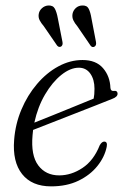

<svg xmlns="http://www.w3.org/2000/svg" viewBox="-20 -670 457 699"><path d="M368.5 -135.5Q361 -98.5 334.5 -65.5Q308 -32.5 265.5 -12Q223 8.5 166 8.5Q96 8.5 60.5 -36.2Q25 -81 31.5 -161Q36 -219 58 -271.2Q80 -323.5 114.8 -364.2Q149.5 -405 192.2 -428.2Q235 -451.5 280.5 -451.5Q329.5 -451.5 355 -422Q380.5 -392.5 382 -350Q383 -337.5 394.5 -339Q407 -341 408 -330Q409 -317.5 388.5 -310Q366 -301 328 -286Q290 -271 246.8 -254.2Q203.5 -237.5 164.5 -222Q125.5 -206.5 100.5 -197Q99 -187 98.5 -177.5Q92 -104.5 119.2 -68Q146.5 -31.5 195.5 -31.5Q239.5 -31.5 280.2 -58.5Q321 -85.5 343 -141Q351 -155 360 -154.5Q372 -154 368.5 -135.5ZM267 -423.5Q236 -423.5 203.2 -397.2Q170.5 -371 144 -326Q117.5 -281 105 -223.5Q133 -234.5 172.5 -250.5Q212 -266.5 252 -282.8Q292 -299 321 -311Q324 -325 324 -347Q324 -380.5 308.8 -402Q293.5 -423.5 267 -423.5ZM313 -603 329.5 -517Q331.5 -505 324.5 -500.5Q316.5 -495.5 310 -503.5L261.5 -574.5Q252 -585.5 247 -596.2Q242 -607 244 -619.5Q246.5 -632 256 -640.8Q265.5 -649.5 279 -650Q296.5 -651 303 -638Q309.5 -625 313 -603ZM190.5 -603.5 207.5 -517Q209.5 -506 203 -501Q195 -496 188 -504L139.5 -574.5Q130 -585.5 124.5 -596Q119 -606.5 121 -619Q123 -631.5 132.8 -640.2Q142.5 -649 155.5 -650Q173 -651 179.8 -638.2Q186.5 -625.5 190.5 -603.5Z"/></svg>

Font: Fraunces 72pt Soft Light
Style: Italic
Weight: 300
Italic angle: -16°
Version: Version 1.000;[b76b70a41]